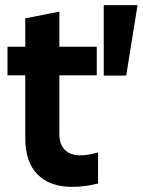

<svg xmlns="http://www.w3.org/2000/svg" viewBox="-20 -711 553 744"><path d="M258 13Q174 13 126 -34.5Q78 -82 78 -176V-640L210 -666V-193Q210 -151 231.5 -130Q253 -109 292 -109Q311 -109 327 -112.5Q343 -116 360 -120V0Q337 6 313 9.5Q289 13 258 13ZM9 -419V-530H355V-419ZM382 -418V-691H513L469 -418Z"/></svg>

Font: Radio Canada Big SemiBold
Style: Regular
Weight: 600
Designer: Étienne Aubert Bonn
Foundry: Coppers and Brasses
Version: Version 1.001